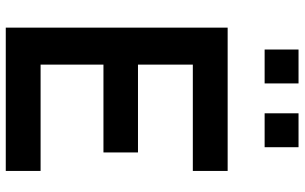

<svg xmlns="http://www.w3.org/2000/svg" viewBox="-210 -820 1030 649"><g transform="rotate(90 304.5 -495.0)"><path d="M261.5 -989.6H146.9V-875H261.5ZM477.1 -989.6H362.5V-875H477.1ZM557.3 -632.3V-750H72.9V0H557.3V-117.7H197.9V-330.2H494.8V-446.9H197.9V-632.3Z"/></g></svg>

Font: Manrope3 Bold
Style: Regular
Weight: 700
Designer: Mikhail Sharanda
Foundry: Mikhail Sharanda
Version: Version 3.000;PS 003.000;hotconv 1.0.88;makeotf.lib2.5.64775